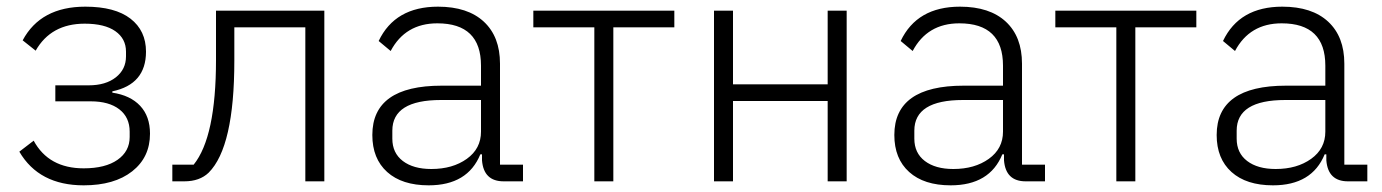

<svg xmlns="http://www.w3.org/2000/svg" viewBox="-20 -544 4146 576"><path d="M231 12Q97 12 38 -89L81 -122Q126 -39 231 -39Q296 -39 332.5 -64.5Q369 -90 369 -133V-149Q369 -192 338 -216Q307 -240 252 -240H146V-288H246Q297 -288 327.5 -312Q358 -336 358 -375V-389Q358 -428 326 -450.5Q294 -473 234 -473Q133 -473 87 -392L48 -423Q102 -524 236 -524Q325 -524 371.5 -488Q418 -452 418 -389Q418 -291 317 -270V-266Q371 -258 400.5 -226.5Q430 -195 430 -143Q430 -72 376.5 -30Q323 12 231 12Z M497 0V-50H561Q628 -133 628 -364V-512H953V0H896V-462H683V-362Q683 -103 606 -26Q579 0 533 0Z M1549 0H1491Q1431 0 1426 -63V-81H1421Q1383 12 1266 12Q1186 12 1141.5 -28Q1097 -68 1097 -139Q1097 -287 1305 -287H1423V-347Q1423 -474 1292 -474Q1196 -474 1152 -391L1116 -421Q1165 -524 1294 -524Q1383 -524 1431.5 -479Q1480 -434 1480 -353V-50H1549ZM1274 -37Q1338 -37 1380.5 -67.5Q1423 -98 1423 -149V-244H1303Q1157 -244 1157 -152V-128Q1157 -85 1188.5 -61Q1220 -37 1274 -37Z M1763 0V-462H1580V-512H2003V-462H1820V0Z M2122 0V-512H2179V-291H2463V-512H2520V0H2463V-241H2179V0Z M3115 0H3057Q2997 0 2992 -63V-81H2987Q2949 12 2832 12Q2752 12 2707.5 -28Q2663 -68 2663 -139Q2663 -287 2871 -287H2989V-347Q2989 -474 2858 -474Q2762 -474 2718 -391L2682 -421Q2731 -524 2860 -524Q2949 -524 2997.5 -479Q3046 -434 3046 -353V-50H3115ZM2840 -37Q2904 -37 2946.5 -67.5Q2989 -98 2989 -149V-244H2869Q2723 -244 2723 -152V-128Q2723 -85 2754.5 -61Q2786 -37 2840 -37Z M3329 0V-462H3146V-512H3569V-462H3386V0Z M4082 0H4024Q3964 0 3959 -63V-81H3954Q3916 12 3799 12Q3719 12 3674.5 -28Q3630 -68 3630 -139Q3630 -287 3838 -287H3956V-347Q3956 -474 3825 -474Q3729 -474 3685 -391L3649 -421Q3698 -524 3827 -524Q3916 -524 3964.5 -479Q4013 -434 4013 -353V-50H4082ZM3807 -37Q3871 -37 3913.5 -67.5Q3956 -98 3956 -149V-244H3836Q3690 -244 3690 -152V-128Q3690 -85 3721.5 -61Q3753 -37 3807 -37Z"/></svg>

Font: IBM Plex Sans Light
Style: Regular
Weight: 300
Designer: Mike Abbink, Paul van der Laan, Pieter van Rosmalen
Foundry: Bold Monday
Version: Version 3.0